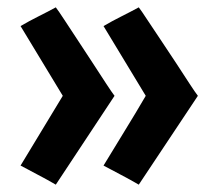

<svg xmlns="http://www.w3.org/2000/svg" viewBox="-20 -570 573 523"><path d="M519 -309Q512 -318 496 -342.5Q480 -367 459.5 -398.5Q439 -430 418 -461Q397 -492 381 -516.5Q365 -541 358 -550Q334 -537 310 -525Q286 -513 262 -499L377 -309Q349 -261 320 -214Q291 -167 262 -119Q286 -106 310 -93.5Q334 -81 358 -67ZM292 -309Q285 -318 269 -342.5Q253 -367 232.5 -398.5Q212 -430 191.5 -461Q171 -492 155 -516.5Q139 -541 132 -550Q108 -537 84 -525Q60 -513 36 -499L151 -309Q122 -261 93.5 -214Q65 -167 36 -119Q60 -106 84 -93.5Q108 -81 132 -67Z"/></svg>

Font: Repo Bold
Style: Bold
Weight: 700
Designer: Stefan Peev
Foundry: Context Ltd
Version: Version 1.502